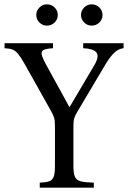

<svg xmlns="http://www.w3.org/2000/svg" viewBox="-20 -864 593 884"><path d="M363 -665H549V-642Q527 -640 507.5 -622.5Q488 -605 464 -565L337 -351Q327 -335 322.5 -322Q318 -309 318 -283V-100Q318 -66 325 -50Q332 -34 352.5 -29Q373 -24 412 -23V0H163V-23Q190 -24 205.5 -29Q221 -34 227 -50Q233 -66 233 -100V-283Q233 -309 229 -322Q225 -335 216 -351L96 -565Q77 -599 64 -615Q51 -631 37 -636Q23 -641 1 -642V-665H224V-642Q180 -640 173 -626.5Q166 -613 193 -565L299 -372H301L415 -565Q438 -605 424 -622.5Q410 -640 363 -642ZM196 -746Q176 -746 161.5 -760.5Q147 -775 147 -795Q147 -815 161.5 -829.5Q176 -844 196 -844Q217 -844 231.5 -829.5Q246 -815 246 -795Q246 -775 231.5 -760.5Q217 -746 196 -746ZM402 -746Q382 -746 367.5 -760.5Q353 -775 353 -795Q353 -815 367.5 -829.5Q382 -844 402 -844Q423 -844 437.5 -829.5Q452 -815 452 -795Q452 -775 437.5 -760.5Q423 -746 402 -746Z"/></svg>

Font: Bona Nova
Style: Regular
Weight: 400
Designer: Mateusz Machalski
Foundry: Capitalics
Version: Version 4.001; ttfautohint (v1.8.3)